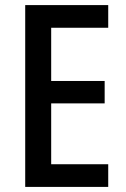

<svg xmlns="http://www.w3.org/2000/svg" viewBox="-20 -800 495 754"><path d="M405 -66V-155H181V-394H391V-482H181V-691H405V-780H79V-66Z"/></svg>

Font: Noto Sans Malayalam UI Condensed Medium
Style: Regular
Weight: 500
Width: 3
Designer: Jelle Bosma - Monotype Design Team
Foundry: Monotype Imaging Inc.
Version: Version 2.104